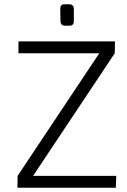

<svg xmlns="http://www.w3.org/2000/svg" viewBox="-20 -885 599 905"><path d="M287 -764Q265 -764 265 -787L264 -844Q264 -865 283 -865H305Q328 -865 328 -842V-785Q328 -764 308 -764ZM521 -634 136 -56H528L526 0H62L63 -56L448 -634H67V-690H522Z"/></svg>

Font: Taylor Sans Light
Style: Regular
Weight: 300
Italic angle: -8°
Designer: Natanael Gama
Version: Version 1.001 September 8, 2015